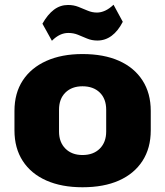

<svg xmlns="http://www.w3.org/2000/svg" viewBox="-20 -779 696 810"><path d="M328 11Q240 11 175.5 -17.5Q111 -46 76 -100Q41 -154 41 -229V-311Q41 -386 76 -439.5Q111 -493 175.5 -522Q240 -551 328 -551Q418 -551 482 -522.5Q546 -494 581 -440Q616 -386 616 -311V-229Q616 -154 581 -100Q546 -46 482 -17.5Q418 11 328 11ZM328 -125Q374 -125 401 -152Q428 -179 428 -224V-316Q428 -362 401 -388.5Q374 -415 328 -415Q283 -415 256 -388.5Q229 -362 229 -316V-224Q229 -179 256 -152Q283 -125 328 -125ZM159 -679Q181 -718 207.5 -738Q234 -758 267 -758Q291 -758 311 -750Q331 -742 350 -734Q369 -726 389 -726Q406 -726 423.5 -734Q441 -742 459 -759L498 -687Q478 -648 451 -628Q424 -608 391 -608Q367 -608 347 -616.5Q327 -625 308.5 -632.5Q290 -640 268 -640Q250 -640 233 -632Q216 -624 199 -607Z"/></svg>

Font: Pathway Extreme SemiCondensed ExtraBold
Style: Regular
Weight: 800
Width: 4
Version: Version 1.001;gftools[0.9.26]